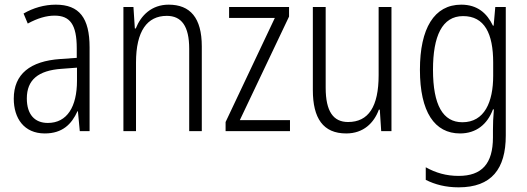

<svg xmlns="http://www.w3.org/2000/svg" viewBox="-20 -562 2261 823"><path d="M219 -542C170 -542 122 -528 81 -504L99 -461C141 -484 179 -495 214 -495C280 -495 309 -457 309 -355V-314L238 -309C110 -300 39 -245 39 -139C39 -55 83 10 172 10C248 10 287 -30 312 -85H314L322 0H364V-359C364 -485 320 -542 219 -542ZM244 -267 310 -272V-216C310 -105 268 -35 185 -35C129 -35 95 -71 95 -140C95 -219 143 -260 244 -267Z M703 -542C630 -542 584 -496 562 -440H558L552 -532H509V0H563V-294C563 -429 611 -494 695 -494C758 -494 791 -450 791 -353V0H845V-363C845 -486 795 -542 703 -542Z M1223 0V-47H1008L1219 -491V-532H962V-485H1158L947 -39V0Z M1658 -532H1603V-240C1603 -104 1559 -39 1472 -39C1409 -39 1376 -84 1376 -186V-532H1321V-176C1321 -55 1365 10 1464 10C1538 10 1583 -35 1604 -92H1608L1614 0H1658Z M1957 -542C1841 -542 1780 -440 1780 -263C1780 -82 1843 10 1952 10C2021 10 2069 -29 2093 -93H2097C2094 -60 2093 -31 2093 -4V27C2093 140 2045 192 1946 192C1893 192 1848 179 1805 155V209C1845 229 1890 241 1946 241C2087 241 2148 162 2148 19V-532H2103L2096 -452H2093C2067 -506 2026 -542 1957 -542ZM1965 -493C2057 -493 2094 -418 2094 -294V-237C2094 -125 2057 -38 1962 -38C1879 -38 1836 -111 1836 -263C1836 -407 1875 -493 1965 -493Z"/></svg>

Font: Noto Sans Thai Cond Light
Style: Regular
Weight: 300
Width: 3
Designer: Monotype Design Team
Foundry: Monotype Imaging Inc.
Version: Version 2.002